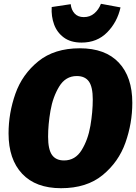

<svg xmlns="http://www.w3.org/2000/svg" viewBox="-20 -970 718 1010"><path d="M676 -429Q676 -322 640 -220Q604 -118 520 -49Q436 20 301 20Q168 20 96.5 -56Q25 -132 25 -268Q25 -375 61 -477Q97 -579 181.5 -647.5Q266 -716 400 -716Q534 -716 605 -640.5Q676 -565 676 -429ZM233 -251Q233 -184 253.5 -155Q274 -126 317 -126Q376 -126 409.5 -180.5Q443 -235 455.5 -308Q468 -381 468 -447Q468 -513 447.5 -541.5Q427 -570 384 -570Q325 -570 291.5 -515Q258 -460 245.5 -387.5Q233 -315 233 -251ZM252 -933 352 -948Q355 -918 372.5 -899Q390 -880 421 -880Q453 -880 476 -899.5Q499 -919 511 -950L614 -931Q597 -854 544 -800Q491 -746 409 -746Q352 -746 316 -772.5Q280 -799 264.5 -841.5Q249 -884 252 -933Z"/></svg>

Font: FiraGO Heavy
Style: Italic
Weight: 900
Italic angle: -8°
Designer: bBox Type GmbH
Foundry: bBox Type GmbH
Version: Version 1.001